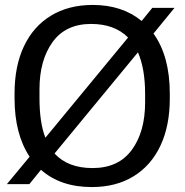

<svg xmlns="http://www.w3.org/2000/svg" viewBox="-20 -721 748 778"><path d="M146 -33 99 25H8L100 -86Q39 -178 39 -322V-343Q39 -453 77 -533.5Q115 -614 186.5 -657.5Q258 -701 356 -701Q475 -701 554 -636L597 -689H687L602 -585Q668 -493 668 -342V-321Q668 -211 630 -130.5Q592 -50 521 -6.5Q450 37 352 37Q225 37 146 -33ZM140 -324Q140 -223 164 -163L499 -569Q444 -624 349 -624Q246 -624 193 -550.5Q140 -477 140 -359ZM568 -306V-341Q568 -442 539 -509L201 -99Q255 -40 355 -40Q460 -40 514 -113.5Q568 -187 568 -306Z"/></svg>

Font: LINE Seed Sans KR Regular
Style: Regular
Weight: 400
Designer: LINE VX Design & Sandoll Inc & Dalton Maag Ltd
Foundry: Sandoll Inc.
Version: Version 1.000